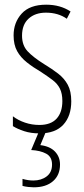

<svg xmlns="http://www.w3.org/2000/svg" viewBox="-20 -559 357 819"><path d="M284 -127Q284 -64 250 -27Q216 10 149 10Q112 10 83 0.5Q54 -9 35 -21V-63Q57 -46 86.5 -36Q116 -26 148 -26Q197 -26 221.5 -53Q246 -80 246 -128Q246 -160 235.5 -181Q225 -202 204.5 -217.5Q184 -233 155 -252Q121 -272 94.5 -293Q68 -314 53 -341Q38 -368 38 -408Q38 -463 72.5 -501Q107 -539 177 -539Q237 -539 281 -510L265 -479Q228 -505 176 -505Q130 -505 102 -479.5Q74 -454 74 -407Q74 -366 97.5 -340.5Q121 -315 169 -285Q202 -265 228 -245Q254 -225 269 -197.5Q284 -170 284 -127ZM236 143Q236 188 206 214Q176 240 124 240Q114 240 100.5 238.5Q87 237 76 234V204Q100 211 122 211Q156 211 179 193.5Q202 176 202 143Q202 110 177 96.5Q152 83 113 81L147 0H177L152 60Q193 65 214.5 87.5Q236 110 236 143Z"/></svg>

Font: Noto Sans Arabic UI XCn XLt
Style: Regular
Weight: 200
Width: 2
Designer: Monotype Design Team, Nadine Chahine and Nizar Qandah
Foundry: Monotype Imaging Inc.
Version: Version 2.010; ttfautohint (v1.8.4.7-5d5b)